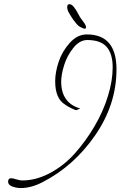

<svg xmlns="http://www.w3.org/2000/svg" viewBox="-20 -908 588 936"><path d="M34.2 -39.1Q43 -39.1 59.6 -33.7Q76.2 -28.3 88.9 -28.3Q156.2 -28.3 224.6 -64.9Q293 -101.6 346.2 -161.6Q399.4 -221.7 441.4 -293.5Q483.4 -365.2 506.3 -439.9Q529.3 -514.6 529.3 -580.1Q529.3 -645.5 500 -679.2Q470.7 -712.9 405.3 -712.9Q368.2 -712.9 337.4 -674.3Q306.6 -635.7 292.5 -589.8Q278.3 -543.9 278.3 -509.8Q278.3 -406.2 371.1 -378.9L352.5 -371.1Q350.6 -369.1 328.6 -379.9Q306.6 -390.6 296.9 -398.4Q249 -427.7 249 -511.7Q249 -555.7 266.1 -606.9Q283.2 -658.2 320.3 -699.2Q357.4 -740.2 403.3 -740.2Q547.9 -740.2 547.9 -569.8Q547.9 -399.4 444.3 -249Q340.8 -98.6 186.5 -19.5Q131.8 8.8 81.1 8.8Q61.5 8.8 40.5 1.5Q19.5 -5.9 19.5 -22.5Q19.5 -39.1 34.2 -39.1ZM399.4 -777.3Q399.4 -769.5 394.5 -767.6Q387.7 -768.6 381.8 -771.5Q376 -774.4 371.6 -776.4Q367.2 -778.3 361.3 -783.2L353.5 -791Q351.6 -793.9 345.7 -801.3Q339.8 -808.6 338.4 -810.1Q336.9 -811.5 331.1 -820.8Q325.2 -830.1 316.4 -844.7Q307.6 -859.4 307.6 -873.5Q307.6 -887.7 318.8 -887.7Q330.1 -887.7 342.3 -871.1Q354.5 -854.5 361.8 -839.4Q369.1 -824.2 381.3 -808.6Q393.6 -793 396.5 -786.1Q399.4 -779.3 399.4 -777.3Z"/></svg>

Font: Dawning of a New Day
Style: Regular
Weight: 400
Designer: Kimberly Geswein
Foundry: Kimberly Geswein
Version: Version 1.002 2010